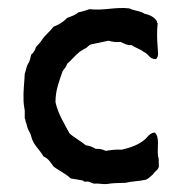

<svg xmlns="http://www.w3.org/2000/svg" viewBox="-20 -450 455 481"><path d="M371 -302C379 -310 375 -322 375 -332C373 -353 373 -374 375 -392C373 -393 373 -395 373 -397C367 -407 355 -413 341 -416C332 -423 315 -423 304 -429C267 -433 243 -423 204 -427C195 -424 187 -421 176 -419C169 -412 158 -409 148 -405C139 -395 127 -388 114 -383C105 -371 93 -362 85 -350C81 -343 75 -338 70 -332C68 -324 64 -318 58 -313C56 -305 55 -296 50 -290C46 -283 45 -273 42 -265C41 -242 38 -223 39 -198C39 -190 41 -180 42 -173V-154C43 -152 44 -150 44 -146C47 -140 47 -134 50 -127C52 -121 57 -116 58 -109C63 -87 79 -76 89 -58C101 -53 107 -43 114 -33C128 -22 145 -15 157 -3L187 2C188 2 190 5 192 5C194 6 198 4 201 5C206 6 211 9 215 10C228 9 236 12 248 11C264 8 275 9 294 8C310 4 330 4 346 0C353 -3 358 -9 364 -14C367 -21 376 -23 378 -33C377 -41 379 -52 376 -58C373 -80 381 -105 368 -118C354 -117 350 -106 341 -99C326 -87 307 -80 285 -75C270 -76 257 -74 245 -72C238 -75 231 -78 220 -77C213 -81 205 -85 195 -86C182 -97 166 -105 154 -116C141 -141 126 -163 119 -194C119 -226 129 -248 137 -272C141 -278 146 -282 148 -290C158 -298 166 -309 176 -317C180 -322 187 -324 192 -328C199 -330 201 -337 209 -339L252 -348C262 -345 270 -344 282 -345C290 -342 297 -336 310 -337C319 -330 332 -327 340 -320C352 -316 354 -301 371 -302Z"/></svg>

Font: FuturaRener
Style: Regular
Weight: 400
Designer: BSozoo
Foundry: BSozoo
Version: Version 1.0